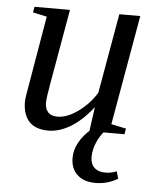

<svg xmlns="http://www.w3.org/2000/svg" viewBox="-49 -501 599 740"><g transform="rotate(5 250.0 -131.0)"><path d="M130.9 -94.2Q130.9 -72.3 142.6 -58.6Q154.3 -44.9 179.7 -44.9Q216.3 -44.9 258.8 -75.4Q301.3 -106 328.6 -150.4L382.8 -459H463.9L389.2 -34.2L446.8 -22L442.9 0H307.1L320.3 -94.2Q279.8 -42 235.8 -15.1Q191.9 11.7 148.9 11.7Q99.6 11.7 74.7 -14.9Q49.8 -41.5 49.8 -91.3Q49.8 -98.6 52.5 -117.4Q55.2 -136.2 105 -425.3L50.8 -437L54.7 -459H191.9L142.1 -175.3Q130.9 -113.8 130.9 -94.2ZM433.6 172.9Q394.5 196.8 347.7 196.8Q302.7 196.8 277.1 173.1Q251.5 149.4 251.5 107.9Q251.5 77.1 268.1 47.1Q284.7 17.1 314.9 -7.8H368.2Q347.7 15.1 335.9 43Q324.2 70.8 324.2 98.6Q324.2 125 339.4 139.4Q354.5 153.8 382.3 153.8Q404.8 153.8 425.8 145Z"/></g></svg>

Font: Tinos
Style: Italic
Weight: 400
Italic angle: -16.333°
Designer: Steve Matteson
Foundry: Monotype Imaging Inc.
Version: Version 1.32